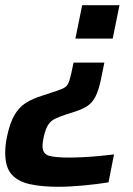

<svg xmlns="http://www.w3.org/2000/svg" viewBox="-31 -530 511 736"><path d="M258 -382 284 -510H427L401 -382ZM192 186Q129 186 83.5 176Q38 166 13.5 138.5Q-11 111 -11 56Q-11 43 -9.5 27Q-8 11 -4 -7Q7 -59 24.5 -89Q42 -119 68 -135.5Q94 -152 133 -164L163 -174Q195 -184 209.5 -190.5Q224 -197 230 -209Q236 -221 242 -248L251 -290H369L355 -221Q346 -180 333.5 -157Q321 -134 301.5 -122Q282 -110 253 -101L219 -90Q195 -82 179.5 -74.5Q164 -67 154 -52Q144 -37 137 -7Q135 3 133.5 11.5Q132 20 132 29Q132 60 156.5 67Q181 74 234 74Q256 74 287 72.5Q318 71 350 68Q382 65 406 62L385 169Q343 176 289 181Q235 186 192 186Z"/></svg>

Font: Saira SemiBold
Style: Italic
Weight: 600
Italic angle: -12°
Designer: Hector Gatti with collaboration of the Omnibus-Type team
Foundry: Omnibus-Type
Version: Version 1.100; ttfautohint (v1.8.3)